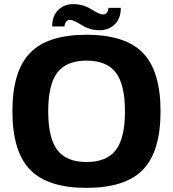

<svg xmlns="http://www.w3.org/2000/svg" viewBox="-20 -888 836 928"><path d="M125 -632Q210 -720 398 -720Q586 -720 671 -632Q756 -544 756 -350Q756 -156 671 -68Q586 20 398 20Q210 20 125 -68Q40 -156 40 -350Q40 -544 125 -632ZM398 -595Q301 -595 257 -537Q213 -479 213 -350Q213 -221 257 -163Q301 -105 398 -105Q496 -105 540 -163Q584 -221 584 -350Q584 -479 540 -537Q496 -595 398 -595ZM232 -760Q232 -811 261 -839.5Q290 -868 334 -868Q382 -868 421.5 -843Q461 -818 478 -818Q489 -818 496.5 -827Q504 -836 504 -850H564Q564 -799 535 -770.5Q506 -742 462 -742Q414 -742 374.5 -767Q335 -792 318 -792Q307 -792 299.5 -783Q292 -774 292 -760Z"/></svg>

Font: Fivo Sans
Style: Regular
Weight: 700
Designer: Alexander Slobzheninov
Foundry: Alexander Slobzheninov
Version: 1.0